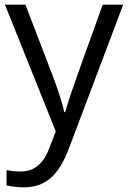

<svg xmlns="http://www.w3.org/2000/svg" viewBox="-20 -555 544 815"><path d="M1 -535.2H87.9L205.1 -230Q243.7 -125.5 252.9 -79.1H256.8Q263.2 -104 283.4 -164.3Q303.7 -224.6 416 -535.2H502.9L272.9 74.2Q238.8 164.6 193.1 202.4Q147.5 240.2 81.1 240.2Q43.9 240.2 7.8 231.9V167Q34.7 172.9 67.9 172.9Q151.4 172.9 187 79.1L216.8 2.9Z"/></svg>

Font: f01136030
Style: Regular
Weight: 400
Foundry: Ascender Corporation
Version: Version 1.10